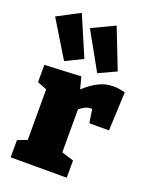

<svg xmlns="http://www.w3.org/2000/svg" viewBox="-173 -959 831 1046"><g transform="rotate(20 242.0 -436.0)"><path d="M21 0V-100L76 -121V-414L21 -436V-536L232 -546L250 -477Q291 -515 331 -535Q371 -555 415 -555Q447 -555 484 -545L474 -321H360L348 -400Q345 -400 341 -400Q325 -400 307 -391.5Q289 -383 276 -370V-122L346 -100V0ZM115 -592 -14 -804 116 -872 215 -641ZM307 -592 186 -809 318 -872 409 -639Z"/></g></svg>

Font: Bitter Black
Style: Regular
Weight: 900
Designer: Sol Matas, and Bitter project Authors
Foundry: Sol Matas
Version: Version 2.001